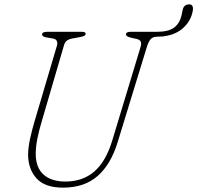

<svg xmlns="http://www.w3.org/2000/svg" viewBox="-20 -846 905 881"><path d="M495 -201 625 -630.5Q629.5 -645.5 625.8 -654.8Q622 -664 606 -667.5L579 -673.5Q558 -679 558 -688Q558 -700 579 -700H699Q754 -700 780 -720.2Q806 -740.5 814 -780.5L818 -799.5Q823 -825.5 847.5 -826Q870.5 -826.5 864 -793.5Q855.5 -750 821.8 -718.8Q788 -687.5 735 -680Q730.5 -679 724.5 -678.5H721.5Q714 -678 706 -678L698 -677.5Q681 -677 671.2 -666Q661.5 -655 654 -631L520 -194Q488.5 -91 427.5 -38Q366.5 15 269.5 15Q185.5 15 147 -28.2Q108.5 -71.5 109 -138.5Q109.5 -170.5 118.2 -210.5Q127 -250.5 139.5 -292.5L241 -635.5Q245 -647.5 241 -657.2Q237 -667 222 -669.5L192 -674.5Q173 -678 173 -688.5Q173.5 -700 196.5 -700H357.5Q373 -700 373 -690.5Q373 -685 367 -681.8Q361 -678.5 345 -675.5L310 -669Q296.5 -666.5 287.2 -659.8Q278 -653 274 -639.5L172.5 -292.5Q160 -251 152 -212.5Q144 -174 144 -142Q143.5 -78 179.2 -45.5Q215 -13 280.5 -13Q359 -13 412.2 -58.5Q465.5 -104 495 -201Z"/></svg>

Font: Fraunces 72pt SuperSoft Thin
Style: Italic
Weight: 100
Italic angle: -16°
Version: Version 1.000;[b76b70a41]